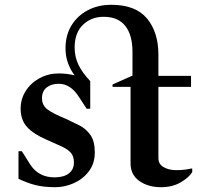

<svg xmlns="http://www.w3.org/2000/svg" viewBox="-20 -770 848 800"><path d="M211 10Q162 10 127 1Q92 -8 57 -25V-140H71L105 -86Q140 -31 207 -31Q246 -31 267 -47.5Q288 -64 288 -93Q288 -118 276 -132.5Q264 -147 238.5 -159Q213 -171 174 -188Q120 -211 93 -240.5Q66 -270 66 -317Q66 -358 87.5 -391.5Q109 -425 145.5 -444.5Q182 -464 225 -464Q259 -464 291 -456Q274 -478 263.5 -506.5Q253 -535 253 -569Q253 -623 277.5 -663.5Q302 -704 345 -727Q388 -750 444 -750Q545 -750 592.5 -693Q640 -636 640 -542V-454H776V-408H640V-111Q640 -86 662 -73.5Q684 -61 715 -61Q734 -61 749.5 -63Q765 -65 778 -68L781 -67V-53Q767 -30 732.5 -10Q698 10 651 10Q597 10 560.5 -16Q524 -42 524 -89V-408H449V-418L532 -455V-554Q532 -624 502 -662Q472 -700 412 -700Q360 -700 325.5 -666.5Q291 -633 291 -572Q291 -534 306.5 -501Q322 -468 356 -432V-317H341L309 -366Q274 -421 225 -421Q194 -421 174.5 -405.5Q155 -390 155 -361Q155 -332 176.5 -315Q198 -298 254 -275Q282 -262 310 -248Q338 -234 356.5 -208Q375 -182 375 -135Q375 -89 350.5 -56.5Q326 -24 288 -7Q250 10 211 10Z"/></svg>

Font: Spectral SemiBold
Style: Regular
Weight: 600
Designer: Jean-Baptiste Levee
Foundry: Production Type
Version: Version 2.001